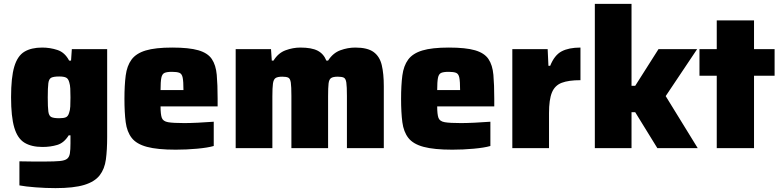

<svg xmlns="http://www.w3.org/2000/svg" viewBox="-20 -763 4028 989"><path d="M266 206Q216 206 163.5 202Q111 198 80 192V68Q112 69 147 69Q182 69 215 69Q261 69 287.5 66.5Q314 64 325.5 55Q337 46 340 27Q343 8 343 -24V-66H334Q310 -27 275 -16.5Q240 -6 199 -6Q142 -6 106 -28Q70 -50 53.5 -106Q37 -162 37 -262Q37 -364 53.5 -419.5Q70 -475 105.5 -496.5Q141 -518 197 -518Q238 -518 276 -505.5Q314 -493 336 -451H346L350 -510H532V-57Q532 9 525.5 58Q519 107 493.5 140Q468 173 414 189.5Q360 206 266 206ZM285 -154Q308 -154 319.5 -159Q331 -164 336 -182Q341 -195 342 -214.5Q343 -234 343 -261Q343 -288 342 -307Q341 -326 337 -338Q332 -358 320 -363.5Q308 -369 285 -369Q257 -369 244.5 -363Q232 -357 229 -334.5Q226 -312 226 -261Q226 -211 229 -188.5Q232 -166 244.5 -160Q257 -154 285 -154Z M885 8Q791 8 737 -6.5Q683 -21 658.5 -52.5Q634 -84 627.5 -133.5Q621 -183 621 -254Q621 -324 627.5 -374Q634 -424 657.5 -456Q681 -488 730.5 -503Q780 -518 867 -518Q954 -518 1002 -504Q1050 -490 1071 -459Q1092 -428 1096.5 -377.5Q1101 -327 1101 -254V-215H807Q807 -174 813.5 -156Q820 -138 846 -133.5Q872 -129 930 -129Q957 -129 999.5 -131Q1042 -133 1081 -136V-11Q1050 -2 995 3Q940 8 885 8ZM807 -299H925Q925 -343 921 -363Q917 -383 904 -388Q891 -393 866 -393Q840 -393 827.5 -387.5Q815 -382 811 -362Q807 -342 807 -299Z M1194 0V-510H1376L1380 -451H1389Q1413 -490 1451 -504Q1489 -518 1527 -518Q1585 -518 1616 -502Q1647 -486 1661 -451H1670Q1695 -490 1733 -504Q1771 -518 1810 -518Q1873 -518 1904.5 -495Q1936 -472 1946.5 -427.5Q1957 -383 1957 -319V0H1767V-269Q1767 -317 1764 -337.5Q1761 -358 1751 -363Q1741 -368 1720 -368Q1696 -368 1685.5 -361Q1675 -354 1672.5 -333Q1670 -312 1670 -267V0H1481V-269Q1481 -317 1478 -337.5Q1475 -358 1465 -363Q1455 -368 1434 -368Q1410 -368 1399.5 -361Q1389 -354 1386 -332.5Q1383 -311 1383 -267V0Z M2310 8Q2216 8 2162 -6.5Q2108 -21 2083.5 -52.5Q2059 -84 2052.5 -133.5Q2046 -183 2046 -254Q2046 -324 2052.5 -374Q2059 -424 2082.5 -456Q2106 -488 2155.5 -503Q2205 -518 2292 -518Q2379 -518 2427 -504Q2475 -490 2496 -459Q2517 -428 2521.5 -377.5Q2526 -327 2526 -254V-215H2232Q2232 -174 2238.5 -156Q2245 -138 2271 -133.5Q2297 -129 2355 -129Q2382 -129 2424.5 -131Q2467 -133 2506 -136V-11Q2475 -2 2420 3Q2365 8 2310 8ZM2232 -299H2350Q2350 -343 2346 -363Q2342 -383 2329 -388Q2316 -393 2291 -393Q2265 -393 2252.5 -387.5Q2240 -382 2236 -362Q2232 -342 2232 -299Z M2619 0V-510H2801L2805 -424H2814Q2836 -479 2873 -498.5Q2910 -518 2970 -518V-350Q2909 -350 2873.5 -336.5Q2838 -323 2823 -286.5Q2808 -250 2808 -181V0Z M3044 0V-743H3233V-321H3252L3372 -510H3571L3409 -268L3574 0H3366L3252 -185H3233V0Z M3672 0V-373H3583V-510H3672V-658H3864V-510H3970V-373H3864V0Z"/></svg>

Font: Saira ExtraBold
Style: Regular
Weight: 800
Designer: Hector Gatti with collaboration of the Omnibus-Type team
Foundry: Omnibus-Type
Version: Version 1.100; ttfautohint (v1.8.3)